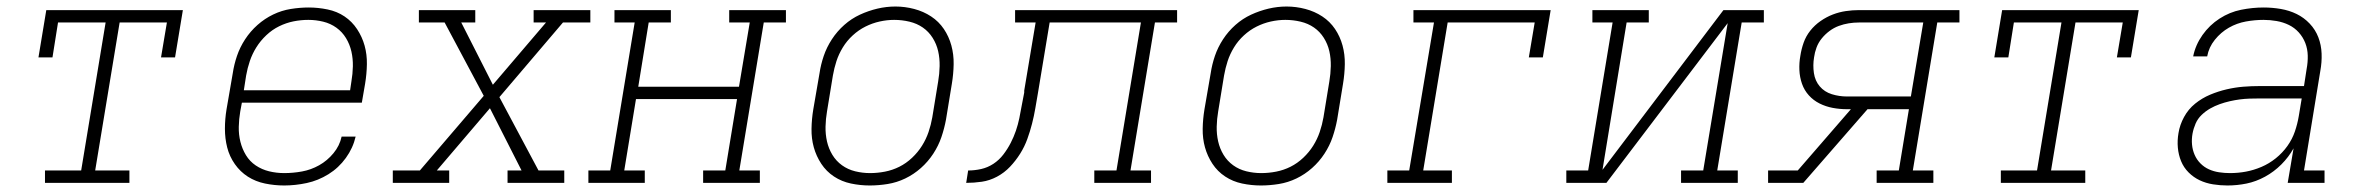

<svg xmlns="http://www.w3.org/2000/svg" viewBox="-20 -561 7240 589"><path d="M118 0V-38H229L304 -492H158L141 -385H98L122 -530H541L517 -385H474L492 -492H347L272 -38H377V0Z M852 8Q822 8 793 2Q764 -4 740.5 -19Q717 -34 700.5 -57.5Q684 -81 677 -108.5Q670 -136 670 -166Q670 -196 675 -226L694 -336Q698 -363 707 -389.5Q716 -416 732 -440.5Q748 -465 770 -484.5Q792 -504 818 -516.5Q844 -529 872 -533.5Q900 -538 927 -538Q956 -538 985 -532Q1014 -526 1037 -510.5Q1060 -495 1075.5 -471.5Q1091 -448 1098.5 -421Q1106 -394 1105.5 -364Q1105 -334 1100 -304L1090 -246H722L717 -219Q713 -196 712.5 -172Q712 -148 717.5 -126Q723 -104 734.5 -85Q746 -66 764.5 -53.5Q783 -41 805.5 -35.5Q828 -30 852 -30Q879 -30 906.5 -35Q934 -40 959 -54Q984 -68 1003 -91Q1022 -114 1028 -142H1071Q1063 -107 1041 -76.5Q1019 -46 987.5 -26.5Q956 -7 921 0.5Q886 8 852 8ZM1054 -284 1058 -311Q1062 -334 1062.5 -357.5Q1063 -381 1058 -403Q1053 -425 1041.5 -444Q1030 -463 1012 -476Q994 -489 971.5 -494.5Q949 -500 926 -500Q903 -500 880.5 -495.5Q858 -491 836.5 -480.5Q815 -470 797 -453Q779 -436 766.5 -416Q754 -396 746.5 -374Q739 -352 735 -329L728 -284Z M1185 0V-38H1268L1464 -267L1344 -492H1265V-530H1438V-492H1395L1492 -301L1655 -492H1617V-530H1791V-492H1707L1512 -263L1632 -38H1711V0H1537V-38H1580L1483 -229L1320 -38H1358V0Z M1785 0V-38H1852L1927 -492H1865V-530H2038V-492H1970L1938 -295H2247L2280 -492H2217V-530H2391V-492H2323L2248 -38H2311V0H2137V-38H2205L2241 -257H1931L1895 -38H1958V0Z M2648 8Q2619 8 2590.5 2Q2562 -4 2538.5 -19.5Q2515 -35 2499.5 -58.5Q2484 -82 2476.5 -109Q2469 -136 2469.5 -166Q2470 -196 2475 -226L2494 -336Q2498 -363 2507 -389.5Q2516 -416 2532 -440.5Q2548 -465 2570 -484.5Q2592 -504 2618 -516Q2644 -528 2671.5 -534.5Q2699 -541 2727 -541Q2756 -541 2784.5 -533.5Q2813 -526 2836.5 -510.5Q2860 -495 2875.5 -472Q2891 -449 2898.5 -421.5Q2906 -394 2905.5 -364Q2905 -334 2900 -304L2882 -194Q2877 -167 2868 -140.5Q2859 -114 2843 -89.5Q2827 -65 2805 -45.5Q2783 -26 2757 -13.5Q2731 -1 2703 3.5Q2675 8 2648 8ZM2649 -30Q2672 -30 2695 -34.5Q2718 -39 2739 -49.5Q2760 -60 2778 -77Q2796 -94 2808.5 -114Q2821 -134 2828.5 -156Q2836 -178 2840 -201L2858 -311Q2862 -334 2862.5 -358Q2863 -382 2858 -404Q2853 -426 2841 -445Q2829 -464 2811 -476.5Q2793 -489 2770 -494.5Q2747 -500 2723 -500Q2701 -500 2678.5 -495Q2656 -490 2635 -479.5Q2614 -469 2596 -452.5Q2578 -436 2565.5 -415.5Q2553 -395 2546 -373.5Q2539 -352 2535 -329L2517 -219Q2513 -196 2512.5 -172.5Q2512 -149 2517 -127Q2522 -105 2533.5 -86Q2545 -67 2563 -54Q2581 -41 2603.5 -35.5Q2626 -30 2649 -30Z M2944 0 2950 -38Q2970 -38 2990 -42.5Q3010 -47 3027.5 -58.5Q3045 -70 3058 -87Q3071 -104 3080.5 -122.5Q3090 -141 3096.5 -160Q3103 -179 3107 -198.5Q3111 -218 3114.5 -238Q3118 -258 3122 -277Q3122 -277 3122 -277.5Q3122 -278 3122 -278V-280Q3122 -280 3122 -281Q3122 -282 3122 -283L3157 -492H3094V-530H3591V-492H3523L3448 -38H3511V0H3337V-38H3405L3480 -492H3200L3164 -275Q3160 -252 3156 -228.5Q3152 -205 3146 -181.5Q3140 -158 3131.5 -134.5Q3123 -111 3109.5 -89.5Q3096 -68 3078.5 -49.5Q3061 -31 3038.5 -19Q3016 -7 2992 -3.5Q2968 0 2944 0Z M3848 8Q3819 8 3790.5 2Q3762 -4 3738.5 -19.5Q3715 -35 3699.5 -58.5Q3684 -82 3676.5 -109Q3669 -136 3669.5 -166Q3670 -196 3675 -226L3694 -336Q3698 -363 3707 -389.5Q3716 -416 3732 -440.5Q3748 -465 3770 -484.5Q3792 -504 3818 -516Q3844 -528 3871.5 -534.5Q3899 -541 3927 -541Q3956 -541 3984.5 -533.5Q4013 -526 4036.5 -510.5Q4060 -495 4075.5 -472Q4091 -449 4098.5 -421.5Q4106 -394 4105.5 -364Q4105 -334 4100 -304L4082 -194Q4077 -167 4068 -140.5Q4059 -114 4043 -89.5Q4027 -65 4005 -45.5Q3983 -26 3957 -13.5Q3931 -1 3903 3.5Q3875 8 3848 8ZM3849 -30Q3872 -30 3895 -34.5Q3918 -39 3939 -49.5Q3960 -60 3978 -77Q3996 -94 4008.5 -114Q4021 -134 4028.5 -156Q4036 -178 4040 -201L4058 -311Q4062 -334 4062.5 -358Q4063 -382 4058 -404Q4053 -426 4041 -445Q4029 -464 4011 -476.5Q3993 -489 3970 -494.5Q3947 -500 3923 -500Q3901 -500 3878.5 -495Q3856 -490 3835 -479.5Q3814 -469 3796 -452.5Q3778 -436 3765.5 -415.5Q3753 -395 3746 -373.5Q3739 -352 3735 -329L3717 -219Q3713 -196 3712.5 -172.5Q3712 -149 3717 -127Q3722 -105 3733.5 -86Q3745 -67 3763 -54Q3781 -41 3803.5 -35.5Q3826 -30 3849 -30Z M4236 0V-38H4303L4379 -492H4316V-530H4737L4713 -385H4670L4688 -492H4421L4346 -38H4434V0Z M4785 0V-38H4852L4927 -492H4865V-530H5038V-492H4970L4896 -40L5267 -530H5391V-492H5323L5248 -38H5311V0H5137V-38H5205L5280 -490L4908 0Z M5404 0V-38H5495L5658 -226H5646Q5624 -226 5602.5 -230Q5581 -234 5562 -243.5Q5543 -253 5529 -268.5Q5515 -284 5508 -304Q5501 -324 5500 -346Q5499 -368 5503 -390Q5506 -410 5513 -430Q5520 -450 5533.5 -467Q5547 -484 5565 -496.5Q5583 -509 5602.5 -516.5Q5622 -524 5642.5 -527Q5663 -530 5683 -530H5991V-492H5923L5848 -38H5911V0H5737V-38H5805L5836 -226H5709L5512 0ZM5646 -265H5842L5880 -492H5683Q5667 -492 5651.5 -489.5Q5636 -487 5621 -481.5Q5606 -476 5592.5 -466Q5579 -456 5568.5 -443Q5558 -430 5552.5 -415Q5547 -400 5545 -385Q5541 -361 5544.5 -337Q5548 -313 5562.5 -296Q5577 -279 5599.5 -272Q5622 -265 5646 -265Z M6118 0V-38H6229L6304 -492H6158L6141 -385H6098L6122 -530H6541L6517 -385H6474L6492 -492H6347L6272 -38H6377V0Z M6813 8Q6791 8 6769 4.5Q6747 1 6728 -8Q6709 -17 6694 -32Q6679 -47 6671 -66.5Q6663 -86 6661 -108Q6659 -130 6663 -153Q6667 -178 6680 -202Q6693 -226 6714 -243Q6735 -260 6760 -270.5Q6785 -281 6811 -287Q6837 -293 6862 -295Q6887 -297 6913 -297H7048L7056 -349Q7060 -370 7059.5 -390.5Q7059 -411 7052 -429Q7045 -447 7032 -461.5Q7019 -476 7001.5 -484.5Q6984 -493 6964 -496.5Q6944 -500 6924 -500Q6897 -500 6869.5 -495Q6842 -490 6817.5 -476Q6793 -462 6774.5 -439Q6756 -416 6751 -388H6708Q6715 -423 6736.5 -453.5Q6758 -484 6789 -504Q6820 -524 6855 -531Q6890 -538 6924 -538Q6951 -538 6977 -533.5Q7003 -529 7025.5 -518Q7048 -507 7065.5 -488.5Q7083 -470 7092 -446.5Q7101 -423 7102 -396.5Q7103 -370 7098 -343L7048 -38H7111V0H6998L7016 -106Q7001 -79 6978.5 -56.5Q6956 -34 6928.5 -19Q6901 -4 6872 2Q6843 8 6813 8ZM6821 -30Q6846 -30 6870 -34.5Q6894 -39 6917.5 -49Q6941 -59 6961.5 -75.5Q6982 -92 6997 -113Q7012 -134 7020 -157.5Q7028 -181 7032 -205L7041 -259H6913Q6897 -259 6881.5 -258.5Q6866 -258 6851 -256Q6836 -254 6820.5 -250.5Q6805 -247 6789.5 -241.5Q6774 -236 6760 -228Q6746 -220 6734 -208.5Q6722 -197 6715.5 -182Q6709 -167 6706 -151Q6703 -134 6704.5 -117.5Q6706 -101 6712.5 -86Q6719 -71 6730.5 -59.5Q6742 -48 6756.5 -41.5Q6771 -35 6787.5 -32.5Q6804 -30 6821 -30Z"/></svg>

Font: Iosevka Slab XLtExObl
Style: Regular
Weight: 200
Width: 7
Italic angle: -9°
Monospace: yes
Designer: Belleve Invis
Foundry: Belleve Invis
Version: Version 11.1.1; ttfautohint (v1.8.3)